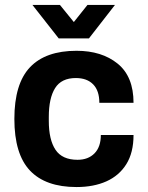

<svg xmlns="http://www.w3.org/2000/svg" viewBox="-20 -743 596 775"><path d="M289 12Q164 12 101 -54.5Q38 -121 38 -263Q38 -405 101 -471.5Q164 -538 289 -538Q391 -538 455 -486Q519 -434 519 -328H381Q381 -377 356 -402.5Q331 -428 286 -428Q228 -428 202.5 -387.5Q177 -347 177 -271V-255Q177 -179 204 -138.5Q231 -98 293 -98Q336 -98 361.5 -124Q387 -150 387 -198H519Q519 -127 490 -80.5Q461 -34 409.5 -11Q358 12 289 12ZM217 -588 111 -723H222L278 -654L333 -723H444L339 -588Z"/></svg>

Font: Archivo VF Beta
Style: Regular
Weight: 400
Designer: Hector Gatti
Foundry: Omnibus-Type
Version: Version 1.002